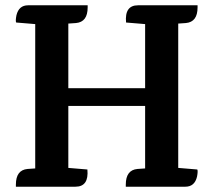

<svg xmlns="http://www.w3.org/2000/svg" viewBox="-20 -705 806 725"><path d="M680 0H455V-8Q455 -63 499 -67L528 -69V-305H238V-71L310 -65Q316 0 265 0H40V-8Q40 -63 84 -67L113 -69V-614L41 -620Q38 -626 42 -647Q51 -685 86 -685H311V-677Q311 -622 267 -618L238 -616V-372H528V-614L456 -620Q450 -685 501 -685H726V-677Q726 -622 682 -618L653 -616V-71L725 -65Q728 -59 724 -38Q715 0 680 0Z"/></svg>

Font: Karma
Style: Bold
Weight: 700
Designer: Joana Correia
Foundry: Indian Type Foundry
Version: Version 1.202;PS 1.0;hotconv 1.0.78;makeotf.lib2.5.61930; tt